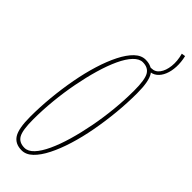

<svg xmlns="http://www.w3.org/2000/svg" viewBox="-284 -877 910 910"><g transform="rotate(45 171.5 -422.0)"><path d="M104 10Q60 10 40 -21.5Q20 -53 20 -132Q20 -196 26.5 -263.5Q33 -331 45 -396Q57 -461 74.5 -517.5Q92 -574 114 -617.5Q136 -661 161.5 -685.5Q187 -710 216 -710Q260 -710 280 -679Q300 -648 300 -568Q300 -504 293.5 -436.5Q287 -369 275 -304Q263 -239 245.5 -182.5Q228 -126 206 -82.5Q184 -39 158.5 -14.5Q133 10 104 10ZM105 -8Q129 -8 151 -31.5Q173 -55 192.5 -97Q212 -139 228 -194Q244 -249 256 -311.5Q268 -374 274.5 -439.5Q281 -505 281 -568Q281 -640 266 -666Q251 -692 215 -692Q192 -692 169.5 -668.5Q147 -645 127.5 -603Q108 -561 92 -506Q76 -451 64 -388.5Q52 -326 45.5 -260.5Q39 -195 39 -132Q39 -60 54 -34Q69 -8 105 -8ZM257 -683 254 -700H264Q289 -700 304.5 -721Q320 -742 324 -776.5Q328 -811 317 -851L336 -854Q344 -820 342.5 -789Q341 -758 331 -734Q321 -710 304 -696.5Q287 -683 264 -683Z"/></g></svg>

Font: Georama
Style: Italic
Weight: 400
Width: 2
Italic angle: -9°
Designer: Jean-Baptiste Levee
Foundry: Production Type
Version: Version 1.000